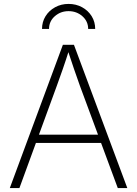

<svg xmlns="http://www.w3.org/2000/svg" viewBox="-20 -955 696 975"><path d="M29.8 0 299.3 -727.5H355.5L626.5 0H578.1L385.7 -519.5Q371.6 -559.1 355.7 -605Q339.8 -650.9 321.3 -708H333Q314.9 -650.4 298.8 -604.2Q282.7 -558.1 268.6 -519.5L78.6 0ZM145.5 -229V-271H510.7V-229ZM328.1 -935.1Q366.2 -935.1 397 -918.2Q427.7 -901.4 445.6 -872.6Q463.4 -843.8 463.4 -808.1H427.7Q427.7 -846.7 398.4 -872.6Q369.1 -898.4 328.1 -898.4Q287.6 -898.4 258.3 -872.6Q229 -846.7 229 -808.1H193.4Q193.4 -843.8 211.2 -872.6Q229 -901.4 259.8 -918.2Q290.5 -935.1 328.1 -935.1Z"/></svg>

Font: Inter ExtraLight
Style: Regular
Weight: 250
Designer: Rasmus Andersson
Foundry: rsms
Version: Version 4.001;git-66647c0bb